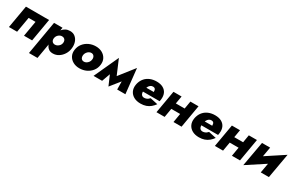

<svg xmlns="http://www.w3.org/2000/svg" viewBox="153 -1831 5087 3378"><g transform="rotate(30 2696.5 -142.0)"><path d="M573 -460H103L23 0H189L243 -312H383L329 0H494Z M730 220 846 -460H674L557 220ZM1169 -230Q1177 -299 1157.5 -355Q1138 -411 1095.5 -445Q1053 -479 991 -478Q943 -478 904.5 -458Q866 -438 838 -403.5Q810 -369 792.5 -325Q775 -281 769 -231Q763 -183 768 -139Q773 -95 791 -59.5Q809 -24 841 -3Q873 18 923 18Q984 18 1036.5 -14.5Q1089 -47 1125 -103Q1161 -159 1169 -230ZM989 -232Q985 -204 967.5 -182Q950 -160 925.5 -147Q901 -134 874 -135Q856 -136 842 -143Q828 -150 819 -162.5Q810 -175 806.5 -192Q803 -209 807 -229Q810 -250 820.5 -268Q831 -286 847 -299.5Q863 -313 881 -320Q899 -327 918 -326Q944 -326 961.5 -313Q979 -300 986 -279Q993 -258 989 -232Z M1224 -231Q1214 -160 1243 -105.5Q1272 -51 1328 -20.5Q1384 10 1456 10Q1532 10 1595.5 -20Q1659 -50 1701.5 -104Q1744 -158 1753 -230Q1763 -301 1734.5 -355Q1706 -409 1650.5 -440Q1595 -471 1521 -471Q1447 -471 1383 -441Q1319 -411 1276.5 -357Q1234 -303 1224 -231ZM1400 -229Q1405 -257 1421.5 -280.5Q1438 -304 1462 -318Q1486 -332 1512 -331Q1537 -330 1553 -316Q1569 -302 1575.5 -279.5Q1582 -257 1577 -231Q1573 -203 1556 -180Q1539 -157 1515.5 -143.5Q1492 -130 1465 -131Q1440 -132 1424 -145.5Q1408 -159 1402 -181.5Q1396 -204 1400 -229Z M2222 0H2389L2335 -503L2218 -309ZM2063 -157V32L2307 -272L2335 -503ZM2063 32 2121 -142 1970 -497 1925 -287ZM1742 0H1916L2021 -292L1970 -497Z M2552 -195H2972Q2974 -207 2976 -218.5Q2978 -230 2979 -238Q2987 -309 2963.5 -360.5Q2940 -412 2887.5 -441Q2835 -470 2757 -470Q2685 -470 2627.5 -446.5Q2570 -423 2531 -380Q2492 -337 2474 -279Q2470 -267 2467.5 -255.5Q2465 -244 2463 -231Q2453 -161 2479.5 -106.5Q2506 -52 2562 -21Q2618 10 2699 10Q2760 10 2809 -7Q2858 -24 2896 -56Q2934 -88 2963 -129L2809 -162Q2796 -147 2779.5 -135Q2763 -123 2743 -116.5Q2723 -110 2698 -110Q2671 -112 2655 -128Q2639 -144 2634.5 -170.5Q2630 -197 2634 -230L2641 -252Q2647 -281 2661 -306Q2675 -331 2696.5 -346Q2718 -361 2747 -360Q2770 -359 2782 -348.5Q2794 -338 2798 -321.5Q2802 -305 2802 -284L2566 -283Z M3097 -181H3471L3493 -304H3119ZM3444 -460 3366 0H3530L3609 -460ZM3100 -460 3020 0H3186L3265 -460Z M3739 -195H4159Q4161 -207 4163 -218.5Q4165 -230 4166 -238Q4174 -309 4150.5 -360.5Q4127 -412 4074.5 -441Q4022 -470 3944 -470Q3872 -470 3814.5 -446.5Q3757 -423 3718 -380Q3679 -337 3661 -279Q3657 -267 3654.5 -255.5Q3652 -244 3650 -231Q3640 -161 3666.5 -106.5Q3693 -52 3749 -21Q3805 10 3886 10Q3947 10 3996 -7Q4045 -24 4083 -56Q4121 -88 4150 -129L3996 -162Q3983 -147 3966.5 -135Q3950 -123 3930 -116.5Q3910 -110 3885 -110Q3858 -112 3842 -128Q3826 -144 3821.5 -170.5Q3817 -197 3821 -230L3828 -252Q3834 -281 3848 -306Q3862 -331 3883.5 -346Q3905 -361 3934 -360Q3957 -359 3969 -348.5Q3981 -338 3985 -321.5Q3989 -305 3989 -284L3753 -283Z M4284 -181H4658L4680 -304H4306ZM4631 -460 4553 0H4717L4796 -460ZM4287 -460 4207 0H4373L4452 -460Z M5352 -312 5393 -504 4851 -148 4809 43ZM5064 -460H4899L4809 43L5003 -111ZM5393 -504 5200 -349 5139 0H5304Z"/></g></svg>

Font: Jost ExtraBold
Style: Italic
Weight: 800
Italic angle: -5°
Version: Version 3.710